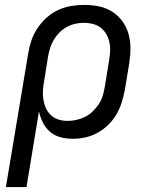

<svg xmlns="http://www.w3.org/2000/svg" viewBox="-20 -558 640 783"><path d="M4 205 95 -340Q99 -366 108 -392.5Q117 -419 132.5 -442.5Q148 -466 169.5 -485.5Q191 -505 217 -517Q243 -529 270 -533.5Q297 -538 323 -538Q354 -538 383.5 -532Q413 -526 437.5 -510.5Q462 -495 479 -471.5Q496 -448 504 -420Q512 -392 512 -361.5Q512 -331 507 -300L489 -190Q484 -165 476 -139.5Q468 -114 454.5 -91Q441 -68 421 -48.5Q401 -29 377 -16Q353 -3 327.5 2.5Q302 8 276 8Q250 8 226 1.5Q202 -5 184 -20.5Q166 -36 155 -58Q144 -80 139 -104L88 205ZM256 -65Q274 -65 292 -69Q310 -73 327 -81.5Q344 -90 358 -103.5Q372 -117 382.5 -133Q393 -149 398.5 -166.5Q404 -184 407 -202L425 -312Q428 -331 429 -350Q430 -369 426 -386.5Q422 -404 413 -419.5Q404 -435 390 -445.5Q376 -456 358.5 -460.5Q341 -465 322 -465Q305 -465 287 -461Q269 -457 252.5 -448Q236 -439 222.5 -425.5Q209 -412 199.5 -396Q190 -380 184.5 -362.5Q179 -345 176 -328L160 -227Q156 -208 155 -189Q154 -170 157 -151.5Q160 -133 167.5 -116.5Q175 -100 188 -88Q201 -76 218.5 -70.5Q236 -65 256 -65Z"/></svg>

Font: Iosevka Slab Extended
Style: Italic
Weight: 400
Width: 7
Italic angle: -9°
Monospace: yes
Designer: Belleve Invis
Foundry: Belleve Invis
Version: Version 11.1.0; ttfautohint (v1.8.3)